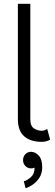

<svg xmlns="http://www.w3.org/2000/svg" viewBox="-20 -743 293 1017"><path d="M230 -60.1 245.6 -3.4Q226.6 8.3 201.2 8.3Q141.6 8.3 108.2 -21Q74.7 -50.3 74.7 -112.3V-722.7H140.6V-112.3Q140.6 -74.7 160.4 -62.5Q180.2 -50.3 201.2 -50.3Q214.8 -50.3 230 -60.1ZM102.1 105Q102.1 86.4 114.3 73.7Q126.5 61 145 61Q146.5 61 147.5 61Q147.5 61 147.9 61.5Q168.5 62.5 186 82Q203.6 101.6 203.6 143.1Q203.6 175.8 188.2 199Q172.9 222.2 152.1 235.8Q131.3 249.5 115.7 253.9L106 217.3Q123.5 212.9 143.3 195.6Q163.1 178.2 163.1 145Q154.3 148.9 145 148.9Q126.5 148.9 114.3 136.2Q102.1 123.5 102.1 105Z"/></svg>

Font: Giphurs Light
Style: Regular
Weight: 300
Version: Version 0.920; ttfautohint (v1.8.4.7-5d5b)